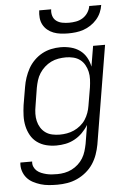

<svg xmlns="http://www.w3.org/2000/svg" viewBox="-62 -786 725 1055"><g transform="rotate(-5 300.0 -258.5)"><path d="M212 223Q188 223 164.5 221Q141 219 119.5 212.5Q98 206 78 195.5Q58 185 44 168.5Q30 152 23 130Q16 108 19 84H84Q82 100 88 113.5Q94 127 104.5 136Q115 145 128.5 150.5Q142 156 156.5 159.5Q171 163 186 164Q201 165 216 165Q236 165 256.5 161Q277 157 296 147.5Q315 138 331 123.5Q347 109 358 91Q369 73 375 53Q381 33 385 13L402 -90Q388 -67 368.5 -47.5Q349 -28 325 -15Q301 -2 275.5 3Q250 8 225 8Q195 8 168 1Q141 -6 119 -22Q97 -38 83.5 -62Q70 -86 64 -113.5Q58 -141 59 -170Q60 -199 64 -228L81 -328Q85 -353 93.5 -378.5Q102 -404 115 -427.5Q128 -451 148 -471Q168 -491 192 -504Q216 -517 242 -522.5Q268 -528 293 -528Q323 -528 350.5 -521Q378 -514 400 -498Q422 -482 435.5 -458Q449 -434 454 -407L473 -520H539L449 23Q444 50 434.5 77Q425 104 409 128Q393 152 370 171Q347 190 320.5 202Q294 214 266.5 218.5Q239 223 212 223ZM248 -50Q268 -50 288 -53.5Q308 -57 327 -65.5Q346 -74 363 -88Q380 -102 391 -119Q402 -136 409 -155.5Q416 -175 419 -195L436 -295Q439 -316 440 -338Q441 -360 436.5 -380Q432 -400 422 -418Q412 -436 396 -448Q380 -460 359.5 -465Q339 -470 318 -470Q298 -470 277 -466.5Q256 -463 236.5 -453.5Q217 -444 200.5 -429Q184 -414 172.5 -396Q161 -378 155 -358.5Q149 -339 145 -318L129 -218Q125 -197 124.5 -176Q124 -155 128.5 -135.5Q133 -116 143.5 -99Q154 -82 170 -70.5Q186 -59 206.5 -54.5Q227 -50 248 -50ZM343 -600Q322 -600 301.5 -602.5Q281 -605 262.5 -612Q244 -619 229 -631.5Q214 -644 205 -661Q196 -678 194 -698.5Q192 -719 195 -740H261Q258 -721 263.5 -703.5Q269 -686 283 -675.5Q297 -665 315.5 -661.5Q334 -658 353 -658Q372 -658 391.5 -661.5Q411 -665 428 -675.5Q445 -686 456.5 -703.5Q468 -721 471 -740H537Q534 -719 525 -698.5Q516 -678 501 -661Q486 -644 467 -631.5Q448 -619 427.5 -612Q407 -605 385.5 -602.5Q364 -600 343 -600Z"/></g></svg>

Font: Iosevka Aile Light
Style: Italic
Weight: 300
Italic angle: -9°
Designer: Belleve Invis
Foundry: Belleve Invis
Version: Version 31.1.0; ttfautohint (v1.8.4)